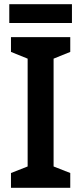

<svg xmlns="http://www.w3.org/2000/svg" viewBox="-20 -890 385 910"><path d="M321 -870H24V-781H321ZM313 0V-70L234 -101V-612L313 -644V-714H32V-644L111 -612V-101L32 -70V0Z"/></svg>

Font: Noto Sans Gujarati UI SemiCondensed SemiBold
Style: Regular
Weight: 600
Width: 4
Designer: Jelle Bosma - Monotype Design Team, Universal Thirst
Foundry: Monotype Imaging Inc.
Version: Version 2.106